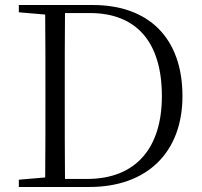

<svg xmlns="http://www.w3.org/2000/svg" viewBox="-20 -745 806 765"><path d="M55 -696 160 -687C161 -589 161 -489 161 -384V-357C161 -238 161 -136 160 -38L55 -29V0H336C567 0 707 -139 707 -362C707 -594 572 -725 350 -725H55ZM239 -32C238 -133 238 -235 238 -357V-384C238 -491 238 -594 239 -693H338C523 -693 625 -578 625 -362C625 -158 524 -32 326 -32Z"/></svg>

Font: Noto Serif JP Light
Style: Regular
Weight: 300
Designer: Ryoko NISHIZUKA 西塚涼子 (kana & ideographs); Frank Grießhammer (Latin, Greek & Cyrillic); Wenlong ZHANG 张文龙 (bopomofo); San
Foundry: Adobe
Version: Version 2.001;hotconv 1.1.0;makeotfexe 2.6.0